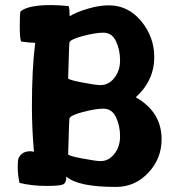

<svg xmlns="http://www.w3.org/2000/svg" viewBox="-20 -728 696 758"><path d="M50 -66Q50 -86 51.5 -97Q53 -108 65 -119.5Q77 -131 101 -131Q104 -131 114 -129Q106 -222 106 -306Q106 -458 119 -559Q97 -559 64 -564Q58 -572 58 -624Q58 -676 61 -683Q91 -708 182 -708Q209 -708 251 -704Q255 -691 255 -664Q283 -681 328 -694Q373 -707 409 -707Q486 -707 537.5 -644.5Q589 -582 589 -503Q589 -410 516 -344Q618 -286 618 -178Q618 -102 565.5 -46Q513 10 438 10Q287 10 242 -31Q242 -5 228 0.5Q214 6 163 6Q105 6 57 -6Q50 -39 50 -66ZM249 -119Q249 -113 304 -102.5Q359 -92 377 -92Q409 -92 431.5 -120.5Q454 -149 454 -190Q454 -231 438 -265Q422 -299 388 -299Q357 -299 306 -285.5Q255 -272 254 -259Q253 -249 252.5 -232Q252 -215 251 -182.5Q250 -150 249 -119ZM249 -419Q249 -413 304 -402.5Q359 -392 377 -392Q409 -392 431.5 -420.5Q454 -449 454 -490Q454 -531 438 -565Q422 -599 388 -599Q357 -599 306 -585.5Q255 -572 254 -559Q253 -549 252.5 -532Q252 -515 251 -482.5Q250 -450 249 -419Z"/></svg>

Font: Gorditas
Style: Regular
Weight: 400
Designer: Gustavo Dipre (gbrenda1987@gmail.com)
Foundry: Gustavo Dipre (gbrenda1987@gmail.com)
Version: Version 1.001